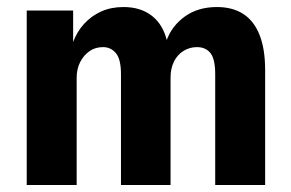

<svg xmlns="http://www.w3.org/2000/svg" viewBox="-20 -526 828 546"><path d="M56 0V-496H188V-404H187Q198 -435 219 -458Q240 -481 268 -493.5Q296 -506 331 -506Q380 -506 412 -481Q444 -456 455 -409H453Q468 -452 505.5 -479Q543 -506 597 -506Q641 -506 671.5 -486.5Q702 -467 718 -427Q734 -387 734 -326V0H592V-315Q592 -358 578.5 -375Q565 -392 540 -392Q519 -392 501.5 -381Q484 -370 474.5 -350.5Q465 -331 465 -305V0H324V-315Q324 -358 309.5 -375Q295 -392 273 -392Q251 -392 234.5 -380.5Q218 -369 208 -349.5Q198 -330 198 -305V0Z"/></svg>

Font: Nunito Sans 10pt Condensed ExtraBold
Style: Regular
Weight: 800
Width: 3
Designer: Vernon Adams
Foundry: Vernon Adams
Version: Version 3.101;gftools[0.9.27]